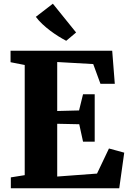

<svg xmlns="http://www.w3.org/2000/svg" viewBox="-20 -1017 702 1037"><path d="M113.5 -71V-666L37 -681V-743H586L600 -564.5H522.5L483.5 -671L289 -682V-417.5L407 -420.5L428.5 -508H491.5V-252H428.5L408 -346L289 -348.5V-63.5L504 -79.5L568.5 -215L651 -192.5L624 0H38.5V-59ZM337 -797Q317 -807.5 295 -821.2Q273 -835 251 -851.5Q229 -868 209 -886.8Q189 -905.5 173.5 -926L265.5 -997L391 -841.5L338 -797Z"/></svg>

Font: Merriweather 36pt Black
Style: Regular
Weight: 900
Version: Version 2.100